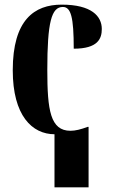

<svg xmlns="http://www.w3.org/2000/svg" viewBox="-20 -569 488 828"><path d="M215 239H362V-22H358C329 -11 305 -5 284 -5C197 -5 184 -94 184 -267C184 -474 202 -539 251 -539C286 -539 298 -495 298 -359C403 -359 419 -403 419 -444C419 -499 375 -549 246 -549C128 -549 35 -483 35 -266C35 -71 118 10 216 10H215Z"/></svg>

Font: Noto Serif Display Condensed Extra
Style: Regular
Weight: 800
Width: 3
Designer: Monotype Design Team
Foundry: Monotype Imaging Inc.
Version: Version 1.900